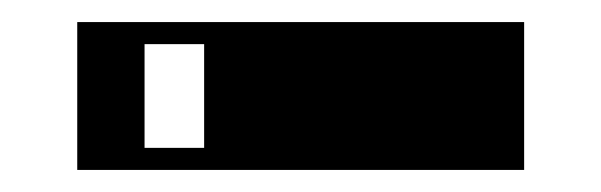

<svg xmlns="http://www.w3.org/2000/svg" viewBox="-20 -784 545 174"><path d="M50 -630V-764H455V-630ZM111 -650H165V-744H111Z"/></svg>

Font: Diplomata
Style: Regular
Weight: 400
Designer: Eduardo Rodriguez Tunni
Foundry: Eduardo Rodriguez Tunni
Version: Version 1.002; ttfautohint (v1.8.4.7-5d5b);gftools[0.9.23]